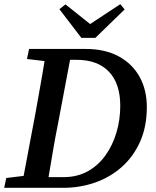

<svg xmlns="http://www.w3.org/2000/svg" viewBox="-33 -898 748 918"><path d="M96 -616 106 -664H376Q469 -664 534.5 -628.5Q600 -593 634.5 -530.5Q669 -468 669 -386Q669 -293 637 -221Q605 -149 549 -99.5Q493 -50 421 -25Q349 0 269 0H-13L-3 -47L80 -57L136 -354Q147 -417 158.5 -480Q170 -543 180 -606ZM245 -310Q232 -246 221 -181Q210 -116 199 -51H270Q336 -51 386.5 -79Q437 -107 471.5 -155.5Q506 -204 524 -265Q542 -326 542 -392Q542 -498 488 -555Q434 -612 333 -612H302ZM280 -877 398 -783 542 -878 563 -853 423 -717H356L251 -854Z"/></svg>

Font: Source Serif 4 Semibold
Style: Italic
Weight: 600
Italic angle: -12°
Designer: Frank Grießhammer
Foundry: Adobe
Version: Version 4.005;hotconv 1.1.0;makeotfexe 2.6.0